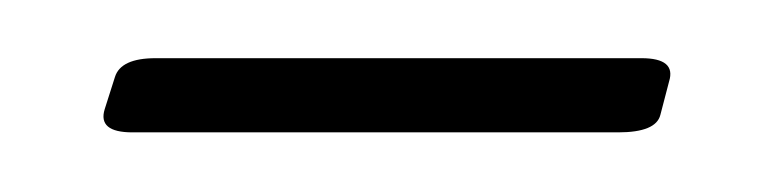

<svg xmlns="http://www.w3.org/2000/svg" viewBox="-20 -296 266 66"><path d="M200.5 -276Q212.5 -276 210 -268L207 -256.5Q205.5 -250.5 192.5 -250.5H25.5Q13.5 -250.5 16 -258.5L19.5 -269.5Q21.5 -276 33.5 -276Z"/></svg>

Font: Fraunces 144pt SuperSoft Thin
Style: Regular
Weight: 100
Version: Version 1.000;[0bf87f6ff]